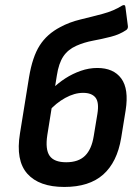

<svg xmlns="http://www.w3.org/2000/svg" viewBox="-20 -730 550 761"><path d="M234.9 11Q134.9 11 88.2 -41.6Q41.6 -94.2 59.1 -200.9L95 -423.3Q108.4 -504.5 137.3 -549.8Q166.2 -595.1 218.5 -622.4Q254.5 -642.1 299 -652.8Q343.6 -663.5 387.3 -675.2Q431.1 -686.9 464.3 -708Q469.7 -710.7 473.1 -709.5Q476.5 -708.4 477.1 -702.3L487 -625.8Q487.7 -616.7 480.9 -611.3Q454.3 -593.2 419.6 -584.4Q384.8 -575.5 349.2 -568.9Q313.6 -562.3 282.5 -548.5Q249 -533.5 230.8 -506.1Q212.6 -478.6 205.3 -430.6L167.5 -194.4Q158.9 -137.9 176.7 -112.4Q194.5 -86.9 242.4 -86.9Q291 -86.9 317.2 -112.8Q343.3 -138.7 351.5 -190.7L366 -278.4Q373.5 -324.1 358.6 -343.1Q343.6 -362 309.3 -362Q275.1 -362 238.4 -341.8Q201.7 -321.6 171.9 -287.3L186.5 -377.4Q210.3 -400.8 239 -419.4Q267.7 -437.9 300 -449.2Q332.3 -460.6 365.6 -460.6Q430 -460.6 460.6 -419Q491.3 -377.3 478 -292.7L460.2 -182.9Q444.2 -87.1 388.9 -38Q333.6 11 234.9 11Z"/></svg>

Font: Sofia Sans Semi Condensed
Style: Italic
Weight: 400
Italic angle: -9°
Designer: Botio Nikoltchev, Ani Petrova
Foundry: lettersoup
Version: Version 4.101